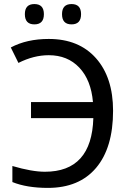

<svg xmlns="http://www.w3.org/2000/svg" viewBox="-20 -916 640 946"><path d="M70.8 -606 33.2 -682.1Q111.8 -724.1 220.2 -724.1Q368.7 -724.1 452.9 -629.2Q537.1 -534.2 537.1 -370.1Q537.1 -188 453.6 -89.1Q370.1 9.8 215.8 9.8Q112.3 9.8 41 -19V-98.1Q137.2 -69.8 201.2 -69.8Q432.1 -69.8 439.9 -334H132.8V-413.1H438Q428.7 -521.5 370.8 -582.8Q313 -644 220.2 -644Q146 -644 70.8 -606ZM149.4 -896Q196.3 -896 196.3 -846.2Q196.3 -795.9 149.4 -795.9Q102.5 -795.9 102.5 -846.2Q102.5 -896 149.4 -896ZM332.5 -896Q379.4 -896 379.4 -846.2Q379.4 -795.9 332.5 -795.9Q285.6 -795.9 285.6 -846.2Q285.6 -896 332.5 -896Z"/></svg>

Font: Droid Sans Mono
Style: Regular
Weight: 400
Monospace: yes
Foundry: Ascender Corporation
Version: Version 1.00 build 112